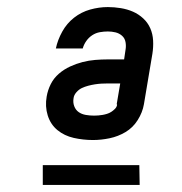

<svg xmlns="http://www.w3.org/2000/svg" viewBox="-20 -713 515 543"><path d="M243 -317Q215 -317 188.5 -323Q162 -329 142.5 -345Q123 -361 115 -386.5Q107 -412 112 -440Q115 -458 123.5 -475Q132 -492 146.5 -504.5Q161 -517 178.5 -525Q196 -533 213.5 -537.5Q231 -542 249 -543.5Q267 -545 285 -545H331L335 -572Q337 -583 335 -594Q333 -605 325 -612Q317 -619 306.5 -621.5Q296 -624 285 -624Q274 -624 262.5 -622Q251 -620 241 -613.5Q231 -607 224 -597Q217 -587 214 -576H138Q143 -600 156 -623.5Q169 -647 189.5 -663Q210 -679 235 -686Q260 -693 285 -693Q303 -693 321.5 -690Q340 -687 356 -680Q372 -673 385 -661Q398 -649 405 -633Q412 -617 413 -598.5Q414 -580 411 -561L387 -418Q383 -395 369.5 -373.5Q356 -352 335 -339.5Q314 -327 290 -322Q266 -317 243 -317ZM246 -386Q252 -386 258 -386.5Q264 -387 270 -388Q276 -389 282.5 -391Q289 -393 294.5 -396.5Q300 -400 305 -405Q310 -410 311 -416V-418H310L320 -477H285Q276 -477 267 -476.5Q258 -476 248.5 -474.5Q239 -473 229.5 -470.5Q220 -468 211.5 -464Q203 -460 196 -452Q189 -444 188 -435Q186 -423 190 -412.5Q194 -402 202.5 -396Q211 -390 222.5 -388Q234 -386 246 -386ZM101 -190V-246H374L375 -190Z"/></svg>

Font: Iosevka QP
Style: Italic
Weight: 400
Italic angle: -9°
Designer: Belleve Invis
Foundry: Belleve Invis
Version: Version 20.0.0; ttfautohint (v1.8.4)